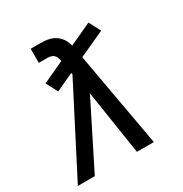

<svg xmlns="http://www.w3.org/2000/svg" viewBox="-171 -863 942 991"><g transform="rotate(-30 300.0 -367.5)"><path d="M8 0 272 -513 270 -522 164 -473 128 -542 256 -601Q255 -612 251.5 -621.5Q248 -631 240.5 -638.5Q233 -646 222.5 -648.5Q212 -651 201 -651H151V-723V-735H201Q218 -735 234 -734Q250 -733 265.5 -728.5Q281 -724 294 -716Q307 -708 317.5 -696.5Q328 -685 334.5 -671Q341 -657 345 -642L477 -703L513 -634L360 -564L461 0H360L301 -383L109 0Z"/></g></svg>

Font: Iosevka Slab MdExObl
Style: Regular
Weight: 500
Width: 7
Italic angle: -9°
Monospace: yes
Designer: Belleve Invis
Foundry: Belleve Invis
Version: Version 11.1.1; ttfautohint (v1.8.3)